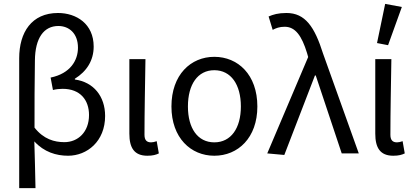

<svg xmlns="http://www.w3.org/2000/svg" viewBox="-20 -791 2135 990"><path d="M79 -491V179H163C161 97 160 20 157 -62C207 -7 270 12 331 12C429 12 522 -62 522 -193C522 -295 462 -368 366 -381V-385C427 -423 463 -479 463 -551C463 -668 374 -724 279 -724C143 -724 79 -624 79 -491ZM439 -198C439 -110 382 -58 312 -58C261 -58 205 -73 158 -133C158 -249 158 -363 160 -479C161 -595 206 -657 281 -657C335 -657 382 -620 382 -545C382 -480 343 -412 241 -391L253 -327C269 -331 286 -333 303 -333C394 -333 439 -275 439 -198Z M647 -102C647 -29 672 12 740 12C768 12 785 7 799 0L788 -63C777 -59 767 -57 759 -57C737 -57 725 -68 725 -96C725 -212 728 -355 730 -486H647Z M864 -242C864 -80 964 12 1085 12C1207 12 1307 -80 1307 -242C1307 -406 1207 -498 1085 -498C964 -498 864 -406 864 -242ZM1222 -242C1222 -130 1171 -57 1085 -57C999 -57 949 -130 949 -242C949 -355 999 -429 1085 -429C1171 -429 1222 -355 1222 -242Z M1358 0 1446 8 1604 -402H1608L1742 0H1830L1646 -514C1602 -653 1554 -724 1457 -724C1414 -724 1388 -716 1365 -706L1386 -637C1403 -646 1421 -653 1448 -653C1503 -653 1536 -606 1563 -518L1569 -497Z M1966 -771 1924 -569 1981 -558 2052 -755ZM1915 -102C1915 -29 1940 12 2008 12C2036 12 2053 7 2067 0L2056 -63C2045 -59 2035 -57 2027 -57C2005 -57 1993 -68 1993 -96C1993 -212 1996 -355 1998 -486H1915Z"/></svg>

Font: Cambridge Sans
Style: Regular
Weight: 400
Version: Version 2.020;PS 002.020;hotconv 1.0.88;makeotf.lib2.5.64775